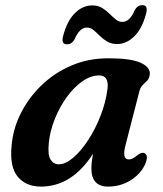

<svg xmlns="http://www.w3.org/2000/svg" viewBox="-20 -696 619 728"><path d="M457 -150Q448.5 -119 451.8 -105.2Q455 -91.5 468 -91.5Q476.5 -91.5 483.8 -95.5Q491 -99.5 501.5 -108Q517.5 -120.5 528.5 -115Q544.5 -106 530 -72.5Q512.5 -35 474.2 -11.8Q436 11.5 390 11.5Q326.5 11.5 326.5 -57.5Q326.5 -69.5 328 -82.8Q329.5 -96 333 -113.5Q253 11.5 135 11.5Q78.5 11.5 47.2 -26Q16 -63.5 24 -144Q29 -206 58.2 -265Q87.5 -324 136.2 -371.5Q185 -419 249.5 -447Q314 -475 391 -475Q476 -475 513.2 -458Q550.5 -441 548 -413.5Q546 -398.5 538 -390.2Q530 -382 521.5 -374Q513 -366 509 -352ZM165 -153Q160.5 -108.5 171.8 -90.8Q183 -73 203 -73Q228 -73 257.5 -98Q287 -123 314.2 -164.8Q341.5 -206.5 361.2 -257Q381 -307.5 387.5 -358Q394 -410 356 -410Q324.5 -410 292.5 -387.8Q260.5 -365.5 233.2 -328Q206 -290.5 187.8 -245Q169.5 -199.5 165 -153ZM424 -529Q402 -529 386.2 -538.5Q370.5 -548 358.2 -560.2Q346 -572.5 334.5 -582Q323 -591.5 309.5 -591.5Q281.5 -591.5 262.5 -546.5Q252 -528 234 -528Q210.5 -528 219.5 -560Q234.5 -617 264 -646.2Q293.5 -675.5 329.5 -675.5Q351.5 -675.5 367 -666Q382.5 -656.5 394.8 -644.2Q407 -632 418.8 -622.5Q430.5 -613 444 -613Q472.5 -613 491 -658Q501.5 -676.5 520 -676.5Q542.5 -676.5 534 -644.5Q519 -587.5 489.2 -558.2Q459.5 -529 424 -529Z"/></svg>

Font: Fraunces 9pt Soft SemiBold
Style: Italic
Weight: 600
Italic angle: -16°
Version: Version 1.000;[b76b70a41]